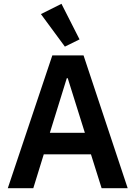

<svg xmlns="http://www.w3.org/2000/svg" viewBox="-20 -989 712 1009"><path d="M514 0 458 -178H210L155 0H21L255 -698H419L651 0ZM336 -578H331L242 -291H426ZM195 -915 303 -969 398 -782 321 -744Z"/></svg>

Font: IBM Plex Sans Hebrew SemiBold
Style: Regular
Weight: 600
Designer: Mike Abbink, Paul van der Laan, Pieter van Rosmalen, Yanek Iontef
Foundry: Bold Monday
Version: Version 1.2